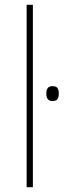

<svg xmlns="http://www.w3.org/2000/svg" viewBox="-20 -780 265 800"><path d="M91 0V-760H117V0ZM225 -390Q225 -375 219.5 -367Q214 -359 198 -359Q173 -359 173 -390Q173 -421 198 -421Q214 -421 219.5 -413Q225 -405 225 -390Z"/></svg>

Font: Noto Sans UI Thin
Style: Regular
Weight: 250
Designer: Monotype Design Team
Foundry: Monotype Imaging Inc.
Version: Version 1.001